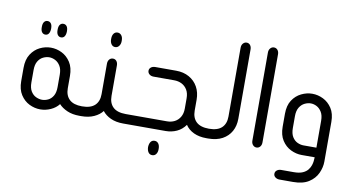

<svg xmlns="http://www.w3.org/2000/svg" viewBox="-78 -827 2214 1198"><g transform="rotate(10 1029.5 -228.0)"><path d="M150 -462Q137 -462 129 -472.5Q121 -483 121 -502V-507Q121 -527 129 -537.5Q137 -548 150 -548Q164 -548 172 -537.5Q180 -527 180 -507V-502Q179 -483 171.5 -472.5Q164 -462 150 -462ZM250 -462Q237 -462 229 -472.5Q221 -483 221 -502V-507Q221 -527 229 -537.5Q237 -548 250 -548Q264 -548 272 -537.5Q280 -527 280 -507V-502Q279 -483 271.5 -472.5Q264 -462 250 -462ZM460 -61V0H448Q403 0 370 -14.5Q337 -29 317 -51Q298 -26 266 -11.5Q234 3 200 3Q164 3 130.5 -13.5Q97 -30 75 -64Q53 -98 53 -150V-234Q53 -287 75 -321Q97 -355 130.5 -371.5Q164 -388 200 -388Q236 -388 269.5 -371.5Q303 -355 325 -321Q347 -287 347 -234V-157Q347 -111 373.5 -86Q400 -61 453 -61ZM283 -153V-231Q283 -266 270 -287Q257 -308 238 -317.5Q219 -327 200 -327Q181 -327 161.5 -317.5Q142 -308 129.5 -287Q117 -266 117 -231V-153Q117 -118 130 -97Q143 -76 162.5 -67Q182 -58 201 -58Q220 -58 239 -67Q258 -76 270.5 -97Q283 -118 283 -153Z M593 -461Q578 -461 569 -473.5Q560 -486 560 -504V-509Q560 -529 569 -541Q578 -553 593 -553Q608 -553 617.5 -541Q627 -529 627 -509V-504Q627 -486 617.5 -473.5Q608 -461 593 -461ZM737 -61V0H725Q679 0 645.5 -15.5Q612 -31 593 -56Q574 -31 540 -15.5Q506 0 460 0H448V-61H454Q508 -61 534.5 -86Q561 -111 561 -157V-350Q561 -367 570 -377.5Q579 -388 593 -388Q607 -388 615.5 -377.5Q624 -367 624 -350V-157Q624 -111 650.5 -86Q677 -61 731 -61Z M1264 -61V0H1252Q1206 0 1172 -16Q1138 -32 1119 -61Q1097 -30 1064.5 -15Q1032 0 994 0H725V-61H992Q1019 -61 1040.5 -72Q1062 -83 1075 -105Q1088 -127 1088 -158V-223Q1088 -256 1075 -277.5Q1062 -299 1040.5 -310Q1019 -321 992 -321H862Q845 -321 834.5 -330Q824 -339 824 -352Q824 -365 834.5 -373.5Q845 -382 862 -382H994Q1041 -382 1076.5 -362Q1112 -342 1131.5 -307Q1151 -272 1151 -226V-157Q1151 -111 1177.5 -86Q1204 -61 1258 -61ZM938 72Q953 72 962 84Q971 96 971 116V120Q971 139 962 151Q953 163 938 163Q922 163 913.5 151Q905 139 904 120V116Q905 96 913.5 84Q922 72 938 72Z M1252 0V-61H1258Q1312 -61 1338.5 -86Q1365 -111 1365 -157V-593Q1365 -610 1374.5 -620.5Q1384 -631 1397 -631Q1411 -631 1419.5 -620.5Q1428 -610 1428 -593V-154Q1428 -109 1409 -74.5Q1390 -40 1353.5 -20Q1317 0 1264 0Z M1538 -593Q1538 -610 1547.5 -620.5Q1557 -631 1570 -631Q1584 -631 1593 -620.5Q1602 -610 1602 -593V-35Q1602 -18 1593 -7.5Q1584 3 1570 3Q1557 3 1547.5 -7.5Q1538 -18 1538 -35Z M1939 0H1856Q1821 0 1787 -16.5Q1753 -33 1731 -67Q1709 -101 1709 -153V-235Q1709 -288 1731 -321.5Q1753 -355 1787 -371.5Q1821 -388 1856 -388Q1892 -388 1925.5 -371.5Q1959 -355 1981 -321.5Q2003 -288 2003 -235V16Q2003 53 1986 90Q1969 127 1931.5 151Q1894 175 1832 175H1747Q1731 175 1720 166.5Q1709 158 1709 145Q1709 131 1720 122.5Q1731 114 1747 114H1826Q1861 114 1882.5 104.5Q1904 95 1915.5 80Q1927 65 1931.5 50Q1936 35 1937 25ZM1939 -61V-231Q1939 -266 1926 -287Q1913 -308 1894.5 -317.5Q1876 -327 1857 -327Q1838 -327 1818.5 -317.5Q1799 -308 1786 -287Q1773 -266 1773 -231V-156Q1773 -121 1786 -100Q1799 -79 1818.5 -70Q1838 -61 1857 -61Z"/></g></svg>

Font: Beiruti
Style: Regular
Weight: 400
Version: Version 1.00